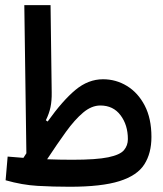

<svg xmlns="http://www.w3.org/2000/svg" viewBox="-20 -713 626 736"><path d="M247.1 2.9Q183.6 2.9 124.3 -0.5Q64.9 -3.9 1.5 -22L9.3 -112.8Q41 -109.9 69.8 -107.9Q75.7 -117.2 81.1 -125.5L73.2 -693.4H173.8L178.2 -358.4Q178.7 -326.7 173.6 -302.2Q168.5 -277.8 155.8 -252L162.6 -247.1Q220.2 -327.6 269.3 -368.4Q318.4 -409.2 375 -409.2Q424.8 -409.2 467 -383.3Q509.3 -357.4 534.9 -308.1Q560.5 -258.8 560.5 -188Q560.5 -125.5 533.2 -82.8Q505.9 -40 437.7 -18.6Q369.6 2.9 247.1 2.9ZM160.6 -102.5Q208.5 -100.6 257.3 -100.6Q349.6 -100.6 395 -110.1Q440.4 -119.6 455.3 -137.5Q470.2 -155.3 470.2 -179.7Q470.2 -233.9 442.1 -271.2Q414.1 -308.6 364.7 -308.6Q331.1 -308.6 298.8 -281.5Q266.6 -254.4 232.9 -207.8Q199.2 -161.1 160.6 -102.5Z"/></svg>

Font: CaskaydiaCove NFP
Style: Regular
Weight: 400
Designer: Aaron Bell
Foundry: Saja Typeworks
Version: Version 2111.001; VTT 6.35;Nerd Fonts 3.1.1